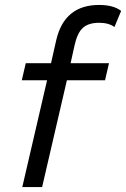

<svg xmlns="http://www.w3.org/2000/svg" viewBox="-20 -755 509 775"><path d="M380 -663Q337 -663 314.5 -642.5Q292 -622 281 -572L265 -500H420L404 -431H250L150 0H70L170 -431H68L84 -500H186L207 -593Q240 -735 380 -735Q438 -735 469 -711L442 -646Q419 -663 380 -663Z"/></svg>

Font: Elaine Sans
Style: Italic
Weight: 400
Italic angle: -13°
Designer: Wei Huang
Foundry: Wei Huang
Version: Version 2.001;December 24, 2019;FontCreator 12.0.0.2547 64-b